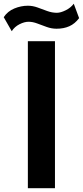

<svg xmlns="http://www.w3.org/2000/svg" viewBox="-76 -986 435 1006"><path d="M70 0V-770H212V0ZM-14.5 -822.5 -56.5 -896Q-36 -927 -1 -941.5Q34 -956 70 -956Q95.5 -956 120.8 -946.8Q146 -937.5 171.5 -928.2Q197 -919 222 -919Q241.5 -919 268 -932Q294.5 -945 310.5 -966.5L338.5 -891Q316.5 -861.5 287.2 -848.5Q258 -835.5 220.5 -835.5Q194 -835.5 168.5 -844.8Q143 -854 119.2 -863Q95.5 -872 73.5 -872Q52 -872 26.2 -859Q0.5 -846 -14.5 -822.5Z"/></svg>

Font: Junction
Style: Bold
Weight: 700
Designer: Caroline Hadilaksono
Foundry: Caroline Hadilaksono, Tyler Finck, The League of Moveable Type
Version: Version 2.000; ttfautohint (v1.8.3)